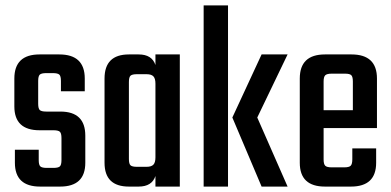

<svg xmlns="http://www.w3.org/2000/svg" viewBox="-20 -689 1445 709"><path d="M207 -98V-179Q207 -197 201 -202.5Q195 -208 177 -208H126Q33 -208 33 -296V-399Q33 -488 126 -488H199Q293 -488 293 -399V-352H205V-390Q205 -408 199 -413.5Q193 -419 175 -419H151Q133 -419 127 -413.5Q121 -408 121 -390V-306Q121 -288 127 -282.5Q133 -277 151 -277H203Q295 -277 295 -188V-88Q295 0 202 0H128Q35 0 35 -88V-136H123V-98Q123 -80 129 -74.5Q135 -69 153 -69H177Q195 -69 201 -74.5Q207 -80 207 -98Z M554 -488H644V0H554V-39Q541 0 492 0H456Q366 0 366 -88V-399Q366 -488 456 -488H492Q541 -488 554 -449ZM486 -73H521Q539 -73 546.5 -81Q554 -89 554 -108V-380Q554 -399 546.5 -407Q539 -415 521 -415H486Q468 -415 462 -409.5Q456 -404 456 -386V-102Q456 -84 462 -78.5Q468 -73 486 -73Z M1042 -488 930 -255 1042 0H946L838 -255L946 -488ZM732 0V-669H822V0Z M1180 -488H1278Q1372 -488 1372 -399V-216H1175V-100Q1175 -83 1181 -77Q1187 -71 1205 -71H1251Q1269 -71 1275 -77Q1281 -83 1281 -101V-141H1369V-88Q1369 0 1276 0H1180Q1087 0 1087 -88V-399Q1087 -488 1180 -488ZM1175 -282H1283V-388Q1283 -405 1277.5 -411Q1272 -417 1254 -417H1205Q1187 -417 1181 -411Q1175 -405 1175 -388Z"/></svg>

Font: Teko Regular
Style: Regular
Weight: 400
Designer: Manushi Parikh, Jonny Pinhorn
Foundry: Indian Type Foundry
Version: Version 1.105;PS 1.0;hotconv 1.0.78;makeotf.lib2.5.61930; tt